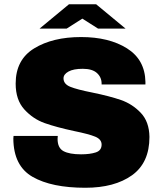

<svg xmlns="http://www.w3.org/2000/svg" viewBox="-20 -875 762 907"><path d="M43 -220Q43 -228 44 -233H253Q252 -228 252 -219Q252 -176 280 -161Q308 -146 363 -146Q405 -146 432.5 -155Q460 -164 460 -192Q460 -217 429.5 -229.5Q399 -242 330 -256Q246 -274 191 -293.5Q136 -313 95 -358Q54 -403 54 -480Q54 -593 141.5 -646.5Q229 -700 363 -700Q495 -700 580 -646.5Q665 -593 667 -488V-476H460V-480Q460 -510 438 -530Q416 -550 371 -550Q327 -550 303.5 -537Q280 -524 280 -505Q280 -478 312 -465Q344 -452 415 -438Q498 -421 551.5 -402.5Q605 -384 645 -342Q685 -300 686 -228Q686 -106 603.5 -47Q521 12 383 12Q224 12 134 -39.5Q44 -91 43 -220ZM306 -855H434L573 -740H443L369 -787L295 -740H167Z"/></svg>

Font: Archivo Black
Style: Regular
Weight: 400
Designer: Hector Gatti
Foundry: Omnibus-Type
Version: Version 1.101; ttfautohint (v1.8)